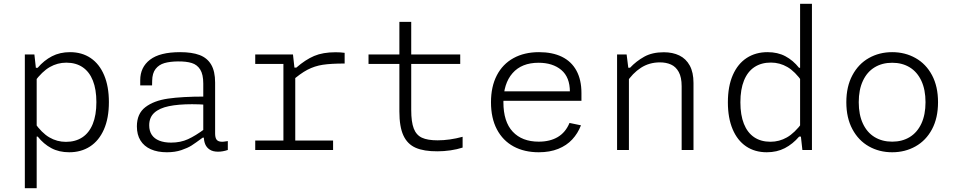

<svg xmlns="http://www.w3.org/2000/svg" viewBox="-20 -785 5000 1005"><path d="M172 200H110V-500H160L170 -410H172ZM342.5 12Q289 12 248.8 -9.5Q208.5 -31 177.5 -70H160V-144Q198.5 -89 238.5 -65.8Q278.5 -42.5 325 -42.5Q375 -42.5 410.8 -66Q446.5 -89.5 465.5 -136Q484.5 -182.5 484.5 -250.5Q484.5 -317 466.2 -363Q448 -409 412.8 -433Q377.5 -457 327 -457Q281 -457 241 -434.2Q201 -411.5 160 -356.5V-430H177Q210.5 -469 252 -490.5Q293.5 -512 346.5 -512Q409 -512 454.8 -481Q500.5 -450 525.2 -391.2Q550 -332.5 550 -250.5Q550 -166.5 524 -107.5Q498 -48.5 451.2 -18.2Q404.5 12 342.5 12Z M1106 -353V-87Q1106 -66.5 1112.2 -56.2Q1118.5 -46 1132.8 -43.8Q1147 -41.5 1172.5 -46.5V0Q1146 9 1121.5 9Q1094.5 9 1078 -1.8Q1061.5 -12.5 1054.2 -30Q1047 -47.5 1047 -69.5L1044 -78V-347.5Q1044 -395.5 1028 -421Q1012 -446.5 983.5 -455.2Q955 -464 911 -463.5Q869.5 -463 840.8 -454.8Q812 -446.5 794.5 -424.2Q777 -402 776.5 -362L776 -338H714V-365.5Q714 -433 765.2 -472.5Q816.5 -512 923 -512Q984.5 -512 1024.5 -497Q1064.5 -482 1085.2 -447Q1106 -412 1106 -353ZM985.5 -239.5Q913 -239.5 863.8 -229.2Q814.5 -219 787.8 -194.8Q761 -170.5 761 -129Q761 -99.5 774.5 -79.2Q788 -59 813.8 -48.8Q839.5 -38.5 875.5 -38.5Q925 -38.5 964.2 -56.5Q1003.5 -74.5 1052 -110.5L1058 -64.5H1041Q1002.5 -36 982.5 -23.2Q962.5 -10.5 929.2 0.8Q896 12 853.5 12Q804.5 12 769.2 -3.8Q734 -19.5 715.2 -49.8Q696.5 -80 696.5 -123.5Q696.5 -190 740.8 -224Q785 -258 859.2 -268.8Q933.5 -279.5 1050.5 -279.5L1064 -236.5Q1043 -238 1022.5 -238.8Q1002 -239.5 985.5 -239.5Z M1523.5 -410H1525.5V-1H1463.5V-473L1486 -450.5H1316V-500H1513.5ZM1504.5 -358.5V-431H1531Q1578.5 -472.5 1624.2 -492Q1670 -511.5 1736.5 -511.5Q1762.5 -511.5 1784 -508.5V-452.5Q1712.5 -452.5 1669.8 -446Q1627 -439.5 1589.2 -419.8Q1551.5 -400 1504.5 -358.5ZM1316 -49.5H1723.5V0H1316Z M2389 -500V-450.5H1909V-500H2089H2103.5ZM2070.5 -201.5V-670.5H2132.5V-209.5Q2132.5 -146.5 2145.8 -112.2Q2159 -78 2188.5 -64.2Q2218 -50.5 2270.5 -50.5Q2333.5 -50.5 2401.5 -69V-12.5Q2372.5 -3 2338 2Q2303.5 7 2270.5 7Q2199 7.5 2155.8 -11.5Q2112.5 -30.5 2091.5 -76Q2070.5 -121.5 2070.5 -201.5Z M2801.5 -512Q2871.5 -512 2921.2 -487.8Q2971 -463.5 2997.2 -415.5Q3023.5 -367.5 3023.5 -298V-257.5H2594.5V-307H2991L2963 -283V-304.5Q2963 -381 2918 -418.8Q2873 -456.5 2799 -456.5Q2710.5 -456.5 2662.8 -402Q2615 -347.5 2615 -250Q2615 -148 2663.8 -95.8Q2712.5 -43.5 2800 -43.5Q2859 -43.5 2899.8 -67.8Q2940.5 -92 2961 -141.5L3021 -129Q3004.5 -86.5 2975.2 -55Q2946 -23.5 2902 -5.8Q2858 12 2800 12Q2724.5 12 2668.2 -18.5Q2612 -49 2581 -107.8Q2550 -166.5 2550 -250Q2550 -331.5 2580.5 -390.5Q2611 -449.5 2667.8 -480.8Q2724.5 -512 2801.5 -512Z M3272 0H3210V-500H3260L3270 -420H3272ZM3548 0V-333.5Q3548 -380.5 3532.8 -408.2Q3517.5 -436 3492.2 -447.2Q3467 -458.5 3434.5 -458.5Q3378.5 -458.5 3334.8 -430.2Q3291 -402 3258 -351V-430.5H3278Q3310.5 -465 3352.2 -488.2Q3394 -511.5 3454.5 -511.5Q3501.5 -511.5 3536.2 -494.5Q3571 -477.5 3590.5 -441.8Q3610 -406 3610 -351V0Z M4168 -765H4230V0H4180L4170 -90H4168ZM3997.5 -512Q4051 -512 4091.2 -490.5Q4131.5 -469 4162.5 -430H4180V-356Q4141.5 -411 4101.5 -434.2Q4061.5 -457.5 4015 -457.5Q3965 -457.5 3929.2 -434Q3893.5 -410.5 3874.5 -364Q3855.5 -317.5 3855.5 -249.5Q3855.5 -183 3873.8 -137Q3892 -91 3927.2 -67Q3962.5 -43 4013 -43Q4059 -43 4099 -65.8Q4139 -88.5 4180 -143.5V-70H4163Q4129.5 -31 4088 -9.5Q4046.5 12 3993.5 12Q3931 12 3885.2 -19Q3839.5 -50 3814.8 -108.8Q3790 -167.5 3790 -249.5Q3790 -333.5 3816 -392.5Q3842 -451.5 3888.8 -481.8Q3935.5 -512 3997.5 -512Z M4650 12Q4582.5 12 4528 -18.8Q4473.5 -49.5 4441.8 -108.8Q4410 -168 4410 -250Q4410 -332 4441.8 -391.2Q4473.5 -450.5 4528 -481.2Q4582.5 -512 4650 -512Q4717.5 -512 4772.2 -481.2Q4827 -450.5 4858.5 -391.5Q4890 -332.5 4890 -250Q4890 -167.5 4858.5 -108.5Q4827 -49.5 4772.2 -18.8Q4717.5 12 4650 12ZM4650 -456.5Q4597.5 -456.5 4558 -432.5Q4518.5 -408.5 4496.8 -362Q4475 -315.5 4475 -250Q4475 -184.5 4496.8 -138Q4518.5 -91.5 4558 -67.5Q4597.5 -43.5 4650 -43.5Q4702.5 -43.5 4741.8 -67.5Q4781 -91.5 4802.8 -138Q4824.5 -184.5 4824.5 -250Q4824.5 -315.5 4802.8 -362Q4781 -408.5 4741.8 -432.5Q4702.5 -456.5 4650 -456.5Z"/></svg>

Font: Monaspace Neon Var ExtraLight
Style: Regular
Weight: 200
Designer: Riley Cran and the Lettermatic Team
Version: Version 1.200 (Monaspace Neon Var)